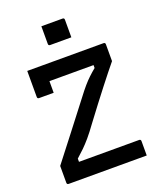

<svg xmlns="http://www.w3.org/2000/svg" viewBox="-164 -1017 928 1117"><g transform="rotate(-20 300.0 -458.0)"><path d="M229 -916H360Q371 -916 371 -905V-796H240Q229 -796 229 -807ZM548 0H65Q54 0 54 -11V-115Q116 -195 178.5 -275.5Q241 -356 310 -446Q337 -482 357 -505Q377 -528 395.5 -545.5Q414 -563 437 -582V-600H164V-528H74Q63 -528 63 -539V-700H535Q546 -700 546 -689V-585Q508 -539 448 -462Q388 -385 314 -286Q280 -239 256 -211Q232 -183 211.5 -163Q191 -143 165 -120V-100H537Q548 -100 548 -89Z"/></g></svg>

Font: Recursive Mn Lnr St Med
Style: Regular
Weight: 500
Monospace: yes
Version: Version 1.079;hotconv 1.0.112;makeotfexe 2.5.65598; ttfautoh